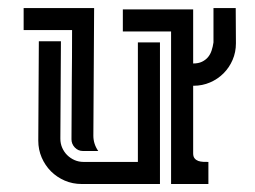

<svg xmlns="http://www.w3.org/2000/svg" viewBox="-20 -460 638 480"><path d="M132.3 -356.9Q132.3 -295.9 131.6 -235.1Q130.9 -174.3 130.9 -113.3Q130.9 -101.1 135.5 -90.6Q140.1 -80.1 147.9 -72.3Q155.8 -64.5 166.3 -59.8Q176.8 -55.2 189 -55.2H324.7V-354H379.9V0H184.1Q161.6 0 141.8 -8.5Q122.1 -17.1 107.4 -31.7Q92.8 -46.4 84.2 -66.2Q75.7 -85.9 75.7 -108.4Q75.7 -170.9 76.4 -232.7Q77.1 -294.4 77.1 -356.9ZM462.9 -436.5V-301.3Q476.1 -301.3 485.1 -305.7Q494.1 -310.1 500 -317.1Q505.9 -324.2 509 -333.7Q512.2 -343.3 513.7 -354V-439.9H569.3L569.8 -351.6Q569.8 -329.6 561.5 -310.3Q553.2 -291 538.8 -276.6Q524.4 -262.2 505.1 -253.9Q485.8 -245.6 463.9 -245.6H462.9V-76.7Q462.9 -68.4 466.6 -64Q470.2 -59.6 475.8 -57.6Q481.4 -55.7 488.3 -55.4Q495.1 -55.2 501 -55.2V0H407.7V-381.3H287.1V-436.5ZM213.4 -120.6Q213.4 -100.1 225.6 -82.5H187.5Q175.3 -82.5 167 -91.3Q158.7 -100.1 158.7 -111.8Q158.7 -180.2 159.4 -248.3Q160.2 -316.4 160.2 -384.8H39.1V-439.9H215.3Z"/></svg>

Font: Isar CAT
Style: Regular
Weight: 400
Designer: Digitized by Peter Wiegel
Foundry: CAT-Fonts, Peter Wiegel
Version: Version 1.000; ttfautohint (v1.3)